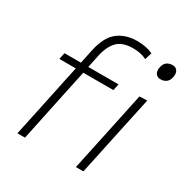

<svg xmlns="http://www.w3.org/2000/svg" viewBox="-170 -883 986 1022"><g transform="rotate(30 323.0 -372.0)"><path d="M75.5 0Q87.5 -56 98.5 -107.5Q109.5 -159 122.5 -221L133 -270.5Q142.5 -315.5 151.8 -359.8Q161 -404 172 -454.5H71L79.5 -494.5H180.5Q184.5 -514 189 -535Q193.5 -556 198 -578.5Q217.5 -671 265.8 -707.8Q314 -744.5 382.5 -744.5Q440.5 -744.5 480.5 -725L467 -682Q432 -700 384.5 -700Q319 -700 287.2 -667.5Q255.5 -635 242 -572Q238 -552.5 233 -528.8Q228 -505 225.5 -494.5H411.5L403 -454.5H218L168.5 -221Q155.5 -159 144.8 -107.5Q134 -56 122 0ZM435 0Q447 -56 457.8 -107.2Q468.5 -158.5 482 -220.5L492.5 -270Q506 -333 517 -386Q528 -439 540 -494.5L587 -496.5Q574.5 -439 563.5 -386.8Q552.5 -334.5 538.5 -270L528 -220.5Q515 -159 504 -107.5Q493 -56 481 0ZM590.5 -629.5Q571 -629.5 561 -644Q551 -658.5 556 -682.5Q561 -707.5 576 -717.5Q591 -727.5 610.5 -727.5Q630.5 -727.5 640 -712.8Q649.5 -698 644.5 -674Q639.5 -650 625.2 -639.8Q611 -629.5 590.5 -629.5Z"/></g></svg>

Font: Commissioner ExtraLight
Style: Italic
Weight: 200
Italic angle: -12°
Designer: Kostas Bartsokas
Foundry: Kostas Bartsokas
Version: Version 1.000; ttfautohint (v1.8.3)